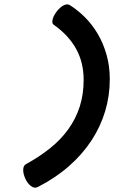

<svg xmlns="http://www.w3.org/2000/svg" viewBox="-20 -666 640 883"><path d="M154.3 193.8Q146 198.2 137.9 196.8Q129.9 195.3 122.6 189.9Q115.2 184.6 108.9 176.3Q102.5 168 97.7 158.2Q92.8 147.9 89.8 137.5Q86.9 127 86.7 117.4Q86.4 107.9 89.4 100.3Q92.3 92.8 98.6 89.4Q161.1 55.2 210.7 15.4Q260.3 -24.4 294.4 -72Q328.6 -119.6 346.7 -175.8Q364.7 -231.9 364.7 -298.8Q364.7 -378.4 330.3 -440.9Q295.9 -503.4 227.1 -552.2Q221.7 -555.7 220.9 -562.7Q220.2 -569.8 222.4 -578.4Q224.6 -586.9 229.7 -596.2Q234.9 -605.5 241.7 -614.3Q248 -622.6 255.9 -629.6Q263.7 -636.7 271.5 -640.9Q279.3 -645 287.1 -645.8Q294.9 -646.5 301.8 -642.1Q337.4 -619.6 370.6 -586.7Q403.8 -553.7 429.2 -510.7Q454.6 -467.8 469.7 -415.3Q484.9 -362.8 484.9 -301.3Q484.9 -225.6 463.6 -154.5Q442.4 -83.5 400.6 -19.8Q358.9 43.9 297.1 98.1Q235.4 152.3 154.3 193.8Z"/></svg>

Font: Courier Prime
Style: Bold Italic
Weight: 700
Monospace: yes
Designer: Alan Dague-Greene
Foundry: Quote-Unquote Apps
Version: Version 1.202